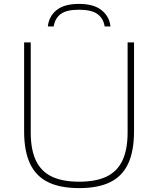

<svg xmlns="http://www.w3.org/2000/svg" viewBox="-20 -958 813 987"><path d="M104 -283V-740H138V-278Q138 -188.5 164.8 -132.5Q191.5 -76.5 246.2 -50.2Q301 -24 387 -24Q473 -24 527.8 -50.2Q582.5 -76.5 609.2 -132.5Q636 -188.5 636 -278V-740H669V-283Q669 -180.5 638.5 -116Q608 -51.5 545.8 -21.2Q483.5 9 387 9Q290.5 9 228 -21.2Q165.5 -51.5 134.8 -116Q104 -180.5 104 -283ZM386 -938Q461.5 -938 502 -905.8Q542.5 -873.5 548 -822H518Q511.5 -863.5 481 -885.8Q450.5 -908 386 -908Q321.5 -908 292 -885.8Q262.5 -863.5 256 -822H226Q231.5 -874.5 271 -906.2Q310.5 -938 386 -938Z"/></svg>

Font: Encode Sans Expanded Thin
Style: Regular
Weight: 250
Width: 7
Designer: Multiple Designers
Foundry: Impallari Type
Version: Version 2.000